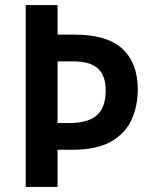

<svg xmlns="http://www.w3.org/2000/svg" viewBox="-20 -734 597 754"><path d="M521 -383Q521 -317 496.5 -263.5Q472 -210 416 -178Q360 -146 266 -146H206V0H81V-714H206V-598H273Q401 -598 461 -542Q521 -486 521 -383ZM254 -251Q325 -251 360 -281Q395 -311 395 -379Q395 -437 364.5 -465Q334 -493 267 -493H206V-251Z"/></svg>

Font: Noto Sans Khmer UI SemiCondensed SemiBold
Style: Regular
Weight: 600
Width: 4
Designer: Danh Hong and the Monotype Design Team
Foundry: Monotype Imaging Inc.
Version: Version 2.002; ttfautohint (v1.8.4.7-5d5b)